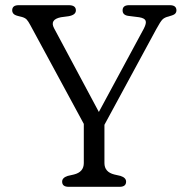

<svg xmlns="http://www.w3.org/2000/svg" viewBox="-20 -720 726 740"><path d="M466 -20Q466 0 441 0H244.5Q219.5 0 219.5 -20Q219.5 -35 241 -42L265 -47.5Q303 -57 303 -91.5V-242.5L97 -623Q89 -638 83 -644.5Q77 -651 65 -654.5L51 -658Q36.5 -661.5 31.8 -667.2Q27 -673 27 -680Q27 -700 52 -700H245Q272.5 -700 272.5 -680Q272.5 -662.5 244.5 -657.5L214.5 -653.5Q170.5 -644.5 188.5 -611L361 -288.5L534.5 -610Q545 -630.5 541.2 -640.2Q537.5 -650 516.5 -653.5L473 -659Q452.5 -662.5 452.5 -680Q452.5 -700 477.5 -700H634.5Q660 -700 660 -680Q660 -673 655.5 -667.8Q651 -662.5 636 -658.5L630 -656.5Q614.5 -653 606.5 -645.2Q598.5 -637.5 582.5 -608L382.5 -239V-91.5Q382.5 -57 420.5 -47.5L444.5 -42Q466 -35 466 -20Z"/></svg>

Font: Fraunces 9pt SuperSoft Light
Style: Regular
Weight: 300
Version: Version 1.000;[b76b70a41]